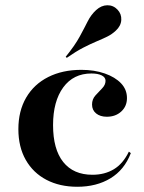

<svg xmlns="http://www.w3.org/2000/svg" viewBox="-20 -692 542 723"><path d="M271 11.3Q204.8 11.3 154.8 -14.9Q104.8 -41.1 77 -89.9Q49.2 -138.7 49.2 -205.6Q49.2 -274.2 78.6 -324.6Q108.1 -375 161.7 -402Q215.3 -429 286.3 -429Q335.5 -429 374.6 -415.3Q413.7 -401.6 435.9 -378.2Q458.1 -354.8 458.1 -322.6Q458.1 -291.9 436.7 -272.2Q415.3 -252.4 382.3 -252.4Q357.3 -252.4 341.9 -264.9Q326.6 -277.4 326.6 -298.4Q326.6 -318.5 339.5 -332.7Q352.4 -346.8 364.9 -359.7Q377.4 -372.6 377.4 -387.9Q377.4 -400.8 362.9 -408.1Q348.4 -415.3 324.2 -415.3Q256.5 -415.3 218.1 -362.9Q179.8 -310.5 179.8 -221Q179.8 -129.8 218.1 -81.9Q256.5 -33.9 328.2 -33.9Q374.2 -33.9 408.9 -54.8Q443.5 -75.8 465.3 -121L472.6 -115.3Q448.4 -52.4 396 -20.6Q343.5 11.3 271 11.3ZM231.5 -474.2 227.4 -478.2Q262.1 -521 279.8 -553.6Q297.6 -586.3 310.1 -611.3Q322.6 -636.3 341.9 -654Q361.3 -671.8 383.9 -672.2Q406.5 -672.6 422.6 -655.6Q437.9 -639.5 436.7 -616.9Q435.5 -594.4 416.1 -576.6Q401.6 -562.9 383.5 -554Q365.3 -545.2 343.1 -535.9Q321 -526.6 293.5 -512.5Q266.1 -498.4 231.5 -474.2Z"/></svg>

Font: Playfair 144pt SemiExpanded ExtraBold
Style: Regular
Weight: 800
Width: 6
Designer: Claus Eggers Sørensen
Foundry: Claus Eggers Sørensen
Version: Version 2.203